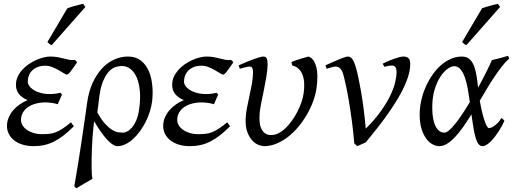

<svg xmlns="http://www.w3.org/2000/svg" viewBox="-20 -758 2731 1022"><path d="M390.1 -425.8Q368.2 -393.6 355.5 -377.2Q342.8 -360.8 335.9 -360.8Q331.1 -360.8 319.6 -368.2Q308.1 -375.5 292.5 -384.5Q276.9 -393.6 258.3 -400.9Q239.7 -408.2 221.2 -408.2Q198.7 -408.2 181.4 -401.6Q164.1 -395 152.1 -383.5Q140.1 -372.1 134 -356.7Q127.9 -341.3 127.9 -323.2Q127.9 -312.5 135.5 -301Q143.1 -289.6 158 -279.8Q172.9 -270 195.1 -263.7Q217.3 -257.3 246.1 -257.3Q261.7 -257.3 276.1 -259.3Q290.5 -261.2 302.7 -264.2L309.6 -253.9L287.1 -203.1Q272 -208 254.9 -210.4Q237.8 -212.9 222.2 -212.9Q194.3 -212.9 170.7 -206.5Q147 -200.2 129.4 -188.2Q111.8 -176.3 101.8 -158.7Q91.8 -141.1 91.8 -119.1Q91.8 -105 99.9 -91.3Q107.9 -77.6 122.6 -67.1Q137.2 -56.6 157.7 -50.3Q178.2 -43.9 203.1 -43.9Q225.1 -43.9 242.2 -45.7Q259.3 -47.4 276.4 -54Q293.5 -60.5 312.7 -73Q332 -85.4 357.9 -106.9L373 -85.9Q345.2 -58.1 319.8 -38.1Q294.4 -18.1 268.8 -5.1Q243.2 7.8 216.3 13.9Q189.5 20 159.2 20Q126.5 20 100.1 11.7Q73.7 3.4 55.4 -11Q37.1 -25.4 27.1 -44.9Q17.1 -64.5 17.1 -86.9Q17.1 -110.4 25.9 -131.6Q34.7 -152.8 49.6 -170.4Q64.5 -188 84.5 -201.9Q104.5 -215.8 127 -225.1Q97.7 -237.3 81.3 -257.1Q64.9 -276.9 64.9 -307.1Q64.9 -329.6 74 -349.4Q83 -369.1 97.9 -385.7Q112.8 -402.3 132.1 -415.8Q151.4 -429.2 171.6 -438.2Q191.9 -447.3 211.4 -452.1Q231 -457 247.1 -457Q270 -457 287.6 -453.6Q305.2 -450.2 320.3 -446.3Q335.4 -442.4 349.1 -439.7Q362.8 -437 377.9 -439Q382.3 -436.5 384.8 -433.6Q387.2 -430.7 390.1 -425.8ZM255.4 -518.1Q248 -520.5 243.9 -523.4Q239.7 -526.4 232.4 -534.2L338.4 -713.9Q346.2 -716.8 356.9 -720.2Q367.7 -723.6 379.2 -726.8Q390.6 -730 402.1 -732.7Q413.6 -735.4 422.4 -737.8L434.6 -721.2Z M506.3 -224.1Q504.9 -211.9 502.7 -194.3Q500.5 -176.8 498 -159.7Q520 -120.1 540 -98.4Q560.1 -76.7 577.6 -66.2Q595.2 -55.7 609.9 -53.7Q624.5 -51.8 634.8 -51.8Q643.6 -51.8 656.2 -57.9Q668.9 -64 681.9 -78.6Q694.8 -93.3 705.6 -118.2Q716.3 -143.1 721.2 -180.7Q728 -230 724.6 -271.5Q721.2 -313 708.7 -343Q696.3 -373 675.8 -389.9Q655.3 -406.7 628.4 -406.7Q614.3 -406.7 595.9 -401.4Q577.6 -396 559.8 -377.2Q542 -358.4 527.3 -322.3Q512.7 -286.1 506.3 -224.1ZM789.6 -217.8Q786.1 -191.4 777.3 -163.6Q768.6 -135.7 755.4 -109.4Q742.2 -83 725.1 -59.6Q708 -36.1 688.5 -18.3Q668.9 -0.5 647.5 9.8Q626 20 604 20Q594.7 20 582.5 12.9Q570.3 5.9 554.9 -9.8Q539.6 -25.4 521 -50.8Q502.4 -76.2 481 -112.8Q480 -106.4 479.2 -98.6Q478.5 -90.8 477.5 -82Q474.6 -57.6 472.7 -29.5Q470.7 -1.5 469.5 27.1Q468.3 55.7 467.8 82.8Q467.3 109.9 467.5 132.3Q467.8 154.8 469 171.1Q470.2 187.5 472.2 193.8Q462.9 199.2 451.9 205.6Q440.9 211.9 429.4 218.5Q418 225.1 407.2 231.7Q396.5 238.3 387.2 244.1Q382.8 241.7 381.1 239.3Q379.4 236.8 375.5 232.4Q378.4 216.3 384 183.8Q389.6 151.4 396.2 109.9Q402.8 68.4 409.9 22Q417 -24.4 423.3 -68.1Q429.7 -111.8 435.1 -148.9Q440.4 -186 443.4 -209Q452.1 -272.5 474.1 -319.1Q496.1 -365.7 525.6 -396.5Q555.2 -427.2 590.3 -442.1Q625.5 -457 661.1 -457Q702.6 -457 729.7 -435.8Q756.8 -414.6 771.7 -380.4Q786.6 -346.2 790.5 -303.7Q792.5 -284.7 792.5 -265.6Q792.5 -241.7 789.6 -217.8Z M1221.7 -425.8Q1199.7 -393.6 1187 -377.2Q1174.3 -360.8 1167.5 -360.8Q1162.6 -360.8 1151.1 -368.2Q1139.6 -375.5 1124 -384.5Q1108.4 -393.6 1089.8 -400.9Q1071.3 -408.2 1052.7 -408.2Q1030.3 -408.2 1012.9 -401.6Q995.6 -395 983.6 -383.5Q971.7 -372.1 965.6 -356.7Q959.5 -341.3 959.5 -323.2Q959.5 -312.5 967 -301Q974.6 -289.6 989.5 -279.8Q1004.4 -270 1026.6 -263.7Q1048.8 -257.3 1077.6 -257.3Q1093.3 -257.3 1107.7 -259.3Q1122.1 -261.2 1134.3 -264.2L1141.1 -253.9L1118.7 -203.1Q1103.5 -208 1086.4 -210.4Q1069.3 -212.9 1053.7 -212.9Q1025.9 -212.9 1002.2 -206.5Q978.5 -200.2 960.9 -188.2Q943.4 -176.3 933.3 -158.7Q923.3 -141.1 923.3 -119.1Q923.3 -105 931.4 -91.3Q939.5 -77.6 954.1 -67.1Q968.8 -56.6 989.3 -50.3Q1009.8 -43.9 1034.7 -43.9Q1056.6 -43.9 1073.7 -45.7Q1090.8 -47.4 1107.9 -54Q1125 -60.5 1144.3 -73Q1163.6 -85.4 1189.5 -106.9L1204.6 -85.9Q1176.8 -58.1 1151.4 -38.1Q1126 -18.1 1100.3 -5.1Q1074.7 7.8 1047.9 13.9Q1021 20 990.7 20Q958 20 931.6 11.7Q905.3 3.4 887 -11Q868.7 -25.4 858.6 -44.9Q848.6 -64.5 848.6 -86.9Q848.6 -110.4 857.4 -131.6Q866.2 -152.8 881.1 -170.4Q896 -188 916 -201.9Q936 -215.8 958.5 -225.1Q929.2 -237.3 912.8 -257.1Q896.5 -276.9 896.5 -307.1Q896.5 -329.6 905.5 -349.4Q914.6 -369.1 929.4 -385.7Q944.3 -402.3 963.6 -415.8Q982.9 -429.2 1003.2 -438.2Q1023.4 -447.3 1043 -452.1Q1062.5 -457 1078.6 -457Q1101.6 -457 1119.1 -453.6Q1136.7 -450.2 1151.9 -446.3Q1167 -442.4 1180.7 -439.7Q1194.3 -437 1209.5 -439Q1213.9 -436.5 1216.3 -433.6Q1218.8 -430.7 1221.7 -425.8Z M1664.6 -287.1Q1659.7 -253.4 1646.5 -217.8Q1633.3 -182.1 1613.5 -147.9Q1593.8 -113.8 1568.4 -83.3Q1543 -52.7 1513.4 -29.8Q1483.9 -6.8 1451.7 6.6Q1419.4 20 1386.2 20Q1374.5 20 1357.2 13.7Q1339.8 7.3 1323.7 -9.3Q1307.6 -25.9 1296.6 -54.7Q1285.6 -83.5 1287.6 -127.9Q1288.6 -154.3 1294.9 -185.5Q1301.3 -216.8 1308.3 -249.5Q1315.4 -282.2 1321 -313.5Q1326.7 -344.7 1326.7 -371.1Q1326.7 -382.3 1325.2 -388.9Q1323.7 -395.5 1321 -398.7Q1318.4 -401.9 1314.7 -402.8Q1311 -403.8 1306.6 -403.8Q1302.2 -403.8 1293.9 -401.9Q1285.6 -399.9 1277.3 -397.7Q1269 -395.5 1256.3 -392.1L1250.5 -410.2Q1271 -419.4 1291.7 -428Q1312.5 -436.5 1330.1 -442.9Q1347.7 -449.2 1361.1 -453.1Q1374.5 -457 1380.4 -457Q1394.5 -457 1399.4 -447.8Q1404.3 -438.5 1404.3 -416Q1404.3 -388.2 1398.4 -353Q1392.6 -317.9 1385.3 -282Q1377.9 -246.1 1371.1 -212.9Q1364.3 -179.7 1362.3 -155.8Q1356.9 -97.2 1373.5 -68.1Q1390.1 -39.1 1423.3 -39.1Q1444.3 -39.1 1464.4 -49.8Q1484.4 -60.5 1502.4 -78.4Q1520.5 -96.2 1536.4 -119.1Q1552.2 -142.1 1564.7 -166.7Q1577.1 -191.4 1585.2 -215.8Q1593.3 -240.2 1596.2 -261.2Q1600.6 -290.5 1599.1 -315.4Q1597.7 -340.3 1590.3 -359.6Q1583 -378.9 1569.6 -391.8Q1556.2 -404.8 1536.1 -409.2L1531.2 -427.7Q1540 -431.6 1552 -435.8Q1564 -439.9 1576.7 -444.1Q1589.4 -448.2 1601.3 -451.4Q1613.3 -454.6 1622.6 -457Q1650.9 -447.3 1663.1 -403.3Q1669.4 -379.9 1669.4 -347.7Q1669.4 -320.3 1664.6 -287.1Z M2163.6 -416Q2163.6 -386.2 2151.6 -347.9Q2139.6 -309.6 2112.3 -259Q2085 -208.5 2039.6 -144.8Q1994.1 -81.1 1927.7 -1Q1923.3 1.5 1917.5 4.2Q1911.6 6.8 1905.3 9.5Q1898.9 12.2 1892.8 15.1Q1886.7 18.1 1881.8 20L1865.7 4.9Q1860.8 -55.2 1853.3 -111.8Q1845.7 -168.5 1837.6 -217Q1829.6 -265.6 1821.3 -303.5Q1813 -341.3 1806.6 -363.8Q1802.7 -377 1797.6 -384.8Q1792.5 -392.6 1786.9 -397Q1781.2 -401.4 1775.6 -402.6Q1770 -403.8 1765.6 -403.8Q1761.2 -403.8 1753.4 -401.9Q1745.6 -399.9 1738 -397.7Q1730.5 -395.5 1718.8 -392.1L1712.4 -410.2Q1732.9 -419.4 1752 -428Q1771 -436.5 1786.6 -442.9Q1802.2 -449.2 1814 -453.1Q1825.7 -457 1831.5 -457Q1845.7 -457 1855.7 -443.1Q1865.7 -429.2 1875.5 -395Q1880.9 -376.5 1887.9 -343.5Q1895 -310.5 1902.3 -268.1Q1909.7 -225.6 1916 -175.8Q1922.4 -126 1926.8 -73.2Q1974.6 -120.6 2006.3 -165Q2038.1 -209.5 2056.9 -248.3Q2075.7 -287.1 2083.3 -319.1Q2090.8 -351.1 2090.8 -374Q2090.8 -391.1 2085 -400.1Q2079.1 -409.2 2065.4 -409.2Q2057.1 -409.2 2047.1 -407.5Q2037.1 -405.8 2026.9 -401.9L2016.6 -418.9Q2030.8 -426.3 2046.9 -433.1Q2063 -439.9 2078.1 -445.3Q2093.3 -450.7 2106.2 -453.9Q2119.1 -457 2127.4 -457Q2145 -457 2154.3 -448.2Q2163.6 -439.5 2163.6 -416Z M2345.2 -51.8Q2356 -51.8 2371.3 -64.9Q2386.7 -78.1 2404.5 -100.6Q2422.4 -123 2441.9 -152.6Q2461.4 -182.1 2481 -214.8Q2476.1 -250.5 2470 -284.9Q2463.9 -319.3 2454.3 -346.2Q2444.8 -373 2430.9 -389.4Q2417 -405.8 2397 -405.8Q2382.8 -405.8 2362.8 -391.8Q2342.8 -377.9 2324.5 -350.3Q2306.2 -322.8 2293.5 -281.5Q2280.8 -240.2 2280.8 -185.1Q2280.8 -121.6 2298.3 -86.7Q2315.9 -51.8 2345.2 -51.8ZM2690.9 -446.8Q2670.9 -429.2 2651.4 -404.1Q2631.8 -378.9 2612.1 -349.6Q2592.3 -320.3 2572.8 -287.6Q2553.2 -254.9 2533.7 -221.7Q2538.1 -196.8 2543.9 -170.9Q2549.8 -145 2556.4 -124Q2563 -103 2569.8 -89.6Q2576.7 -76.2 2582 -76.2Q2589.8 -76.2 2599.4 -80.8Q2608.9 -85.4 2618.2 -93.3Q2627.4 -101.1 2635.5 -110.6Q2643.6 -120.1 2648.9 -129.9Q2655.3 -126 2658.2 -122.6Q2661.1 -119.1 2665 -115.2Q2659.7 -102.5 2651.6 -87.6Q2643.6 -72.8 2633.8 -57.9Q2624 -43 2613 -28.8Q2602.1 -14.6 2591.1 -3.9Q2580.1 6.8 2569.1 13.4Q2558.1 20 2548.8 20Q2536.6 20 2527.8 9.5Q2519 -1 2512.5 -22.2Q2505.9 -43.5 2500.5 -75.2Q2495.1 -106.9 2489.3 -148.9Q2467.8 -114.3 2446.3 -83.5Q2424.8 -52.7 2403.3 -29.8Q2381.8 -6.8 2360.6 6.6Q2339.4 20 2317.9 20Q2301.8 20 2283.4 10.7Q2265.1 1.5 2249.8 -18.8Q2234.4 -39.1 2224.1 -71Q2213.9 -103 2213.9 -148.9Q2213.9 -184.1 2221.7 -220.5Q2229.5 -256.8 2244.1 -291Q2258.8 -325.2 2279.1 -355.5Q2299.3 -385.7 2324.2 -408.2Q2349.1 -430.7 2377.9 -443.8Q2406.7 -457 2438 -457Q2461.9 -457 2477.1 -444.8Q2492.2 -432.6 2501.5 -410.9Q2510.7 -389.2 2515.9 -358.6Q2521 -328.1 2524.9 -291.5Q2537.6 -314.5 2548.8 -336.2Q2560.1 -357.9 2569.6 -377Q2579.1 -396 2586.4 -411.6Q2593.8 -427.2 2598.1 -438Q2619.1 -442.4 2640.1 -448.2Q2661.1 -454.1 2684.1 -460.9Q2687 -455.6 2688.2 -452.9Q2689.5 -450.2 2690.9 -446.8ZM2462.9 -518.1Q2455.6 -520.5 2451.4 -523.4Q2447.3 -526.4 2439.9 -534.2L2545.9 -713.9Q2553.7 -716.8 2564.5 -720.2Q2575.2 -723.6 2586.7 -726.8Q2598.1 -730 2609.6 -732.7Q2621.1 -735.4 2629.9 -737.8L2642.1 -721.2Z"/></svg>

Font: Akkhara
Style: Italic
Weight: 400
Italic angle: -7°
Designer: J. Victor Gaultney
Version: Version 1.00 June 13, 2006, initial release